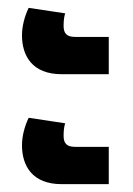

<svg xmlns="http://www.w3.org/2000/svg" viewBox="-20 -515 338 489"><path d="M137 -326H257V-421H171C149 -421 142 -431 142 -449C142 -461 143 -472 146 -481L53 -495C42 -472 36 -447 36 -425C36 -373 62 -326 137 -326ZM137 -46H257V-141H171C149 -141 142 -151 142 -169C142 -181 143 -192 146 -201L53 -215C42 -192 36 -167 36 -145C36 -93 62 -46 137 -46Z"/></svg>

Font: Noto Sans Thai UI ExtCond
Style: Bold
Weight: 700
Width: 2
Designer: Monotype Design Team
Foundry: Monotype Imaging Inc.
Version: Version 2.000